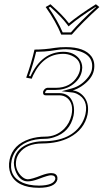

<svg xmlns="http://www.w3.org/2000/svg" viewBox="-20 -664 488 905"><path d="M268.6 -501Q243.2 -563 195.3 -630.9L217.8 -644Q277.8 -590.8 304.7 -554.2Q351.6 -593.3 432.1 -644L448.2 -630.9Q365.2 -555.7 318.4 -501ZM193.4 -20Q244.6 -20 282.2 -56.6Q308.1 -83 316.9 -121.1Q328.6 -175.3 296.9 -202.1Q280.8 -214.8 258.8 -214.8H194.8Q182.1 -214.8 183.1 -229Q183.1 -231 183.1 -231.9Q188.5 -247.1 202.1 -250H242.2Q313.5 -250 346.2 -306.2Q353.5 -319.3 356 -330.1Q366.7 -379.9 317.4 -401.9Q298.3 -410.2 278.3 -410.2Q184.6 -410.2 136.2 -309.1Q132.3 -300.8 129.4 -293L103.5 -297.9Q128.4 -367.7 142.6 -430.2Q189 -430.2 239.7 -438.5Q260.7 -441.9 291 -441.9Q378.4 -441.9 411.1 -397.9Q430.2 -370.6 422.4 -332Q413.6 -290.5 363.3 -256.8Q342.3 -243.2 322.8 -237.8Q357.9 -233.4 379.9 -202.6Q401.4 -170.4 392.6 -124Q377.4 -53.2 307.6 -16.1Q254.4 11.7 180.2 12.2Q104.5 12.2 70.8 58.1Q60.5 72.3 57.1 87.9Q47.9 130.4 77.6 163.1Q93.8 180.2 110.4 181.2Q128.4 181.2 175.3 162.6Q202.6 152.3 220.7 151.9Q247.1 151.9 250.5 171.9Q251 177.2 250.5 182.1Q240.7 220.7 164.1 221.2Q59.1 221.2 30.3 155.8Q17.6 125 25.4 87.9Q40.5 17.6 119.6 -8.8Q154.3 -20 193.4 -20ZM275.4 -511.2H314Q358.9 -563.5 432.6 -630.4L431.2 -631.8Q355.5 -584 311 -546.4L303.2 -539.6L296.9 -548.3Q269.5 -585 216.8 -631.8L209.5 -627.9Q252 -566.4 275.4 -511.2ZM193.4 -9.8Q94.7 -9.8 52.7 49.8Q40 68.8 35.2 89.8Q18.6 167 87.4 197.3Q101.6 203.1 117.2 206.5Q139.2 210.9 164.1 210.9Q233.4 210 240.7 179.7Q241.7 162.6 220.7 162.1Q207 162.1 161.6 179.7Q131.8 190.9 110.4 190.9Q76.2 190.9 56.2 149.4Q45.9 127 45.4 103.5Q45.9 93.8 47.4 85.9Q58.6 33.2 121.1 11.7Q148.9 2.4 180.2 2Q317.4 2 367.7 -86.4Q378.4 -106 382.8 -126Q397.5 -194.8 342.8 -221.7Q333.5 -226.1 325.2 -227.5Q322.8 -228 321.3 -228L270.5 -233.9L319.8 -247.6Q365.2 -260.3 397 -302.2Q409.2 -319.3 412.6 -334Q426.8 -407.7 337.4 -427.2Q314.9 -431.6 291 -432.1Q264.2 -432.1 219.7 -424.3Q193.8 -420.4 150.4 -419.9Q137.2 -364.3 116.7 -305.7L123.5 -304.2Q176.3 -418.9 278.3 -419.9Q326.7 -419.9 353 -387.7Q367.7 -368.7 367.7 -344.7Q367.2 -335.9 365.7 -328.1Q357.4 -288.1 316.9 -261.2Q284.2 -240.2 242.2 -240.2H202.1Q196.3 -237.8 192.9 -230Q191.9 -225.1 194.3 -225.1H258.8Q310.1 -225.1 325.2 -174.3Q329.1 -159.7 329.1 -145Q329.1 -131.8 326.7 -119.1Q310.1 -41 233.4 -16.6Q211.9 -9.8 193.4 -9.8Z"/></svg>

Font: Linux Biolinum Outline O
Style: Italic
Weight: 400
Italic angle: -12°
Designer: Philipp H. Poll
Foundry: Philipp H. Poll
Version: Version 0.6.2